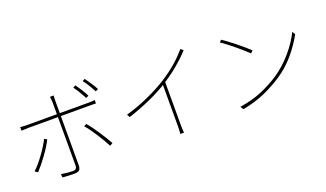

<svg xmlns="http://www.w3.org/2000/svg" viewBox="-76 -1283 3081 1814"><g transform="rotate(-20 1465.0 -376.5)"><path d="M802.7 -620.1 775.4 -606.4Q772.5 -614.3 768.6 -621.1Q731.4 -690.4 694.3 -741.2L720.7 -753.9Q741.2 -725.6 764.6 -688Q788.1 -650.4 802.7 -620.1ZM909.2 -648.4 881.8 -634.8Q840.8 -714.8 798.8 -768.6L824.2 -781.2Q844.7 -752.9 870.1 -714.4Q895.5 -675.8 909.2 -648.4ZM492.2 -680.7V-515.6V-36.1Q492.2 -1 477.5 13.2Q462.9 27.3 426.8 27.3Q368.2 27.3 307.6 21.5L305.7 -12.7Q372.1 -1 422.9 -1Q443.4 -1 453.1 -11.2Q462.9 -21.5 462.9 -41Q462.9 -278.3 462.9 -515.6V-680.7Q462.9 -695.3 461.4 -709.5Q460 -723.6 457 -734.4H495.1Q493.2 -722.7 492.7 -708.5Q492.2 -694.3 492.2 -680.7ZM167 -557.6H781.2Q814.5 -557.6 844.7 -561.5V-527.3Q823.2 -528.3 782.2 -528.3H168Q132.8 -528.3 95.7 -525.4V-561.5Q129.9 -557.6 167 -557.6ZM108.4 -102.5 80.1 -122.1Q127 -164.1 184.1 -242.7Q241.2 -321.3 269.5 -379.9L295.9 -366.2Q269.5 -309.6 212.9 -231.4Q156.2 -153.3 108.4 -102.5ZM863.3 -122.1 834 -105.5Q804.7 -163.1 754.9 -240.7Q705.1 -318.4 666 -362.3L692.4 -376Q730.5 -333 780.3 -257.3Q830.1 -181.6 863.3 -122.1Z M1509.8 -514.6Q1588.9 -565.4 1652.8 -620.1Q1716.8 -674.8 1769.5 -738.3L1794.9 -715.8Q1735.4 -651.4 1668 -595.2Q1600.6 -539.1 1516.6 -485.4Q1438.5 -434.6 1329.6 -385.3Q1220.7 -335.9 1100.6 -296.9L1084 -326.2Q1200.2 -359.4 1312 -409.7Q1423.8 -460 1509.8 -514.6ZM1532.2 16.6H1495.1Q1497.1 2.9 1498 -18.6Q1499 -40 1499 -63.5V-497.1L1528.3 -514.6V-63.5Q1528.3 -10.7 1532.2 16.6Z M2406.2 -492.2 2383.8 -469.7Q2341.8 -510.7 2267.1 -572.8Q2192.4 -634.8 2141.6 -668L2161.1 -688.5Q2211.9 -655.3 2289.1 -593.3Q2366.2 -531.2 2406.2 -492.2ZM2522.5 -188.5Q2618.2 -252.9 2697.8 -346.7Q2777.3 -440.4 2818.4 -528.3L2836.9 -498Q2786.1 -404.3 2711.9 -316.9Q2637.7 -229.5 2542 -166Q2454.1 -108.4 2358.9 -66.4Q2263.7 -24.4 2135.7 1L2116.2 -30.3Q2243.2 -49.8 2340.8 -91.3Q2438.5 -132.8 2522.5 -188.5Z"/></g></svg>

Font: Min Sans VF VF
Style: Regular
Weight: 400
Designer: Jinseong-Kim, NotoSansCJK, Nunito
Foundry: Jinseong-Kim
Version: Version 1.420;Glyphs 3.1.2 (3151)